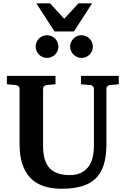

<svg xmlns="http://www.w3.org/2000/svg" viewBox="-20 -1133 769 1169"><path d="M649.9 -615.2Q641.6 -614.3 634.8 -608.4Q627.9 -602.5 627.9 -592.8V-253.9Q627.9 -180.2 611.3 -128.7Q594.7 -77.1 561 -44.9Q527.3 -12.7 475.8 1.7Q424.3 16.1 354 16.1Q225.1 16.1 162.1 -53Q99.1 -122.1 99.1 -253.9V-592.8Q99.1 -602.5 92 -608.4Q85 -614.3 76.2 -615.2L22 -620.1V-670.9H317.9V-620.1L264.2 -615.2Q255.9 -614.3 249 -608.4Q242.2 -602.5 242.2 -592.8V-246.1Q242.2 -152.3 281.7 -109.6Q321.3 -66.9 403.8 -66.9Q443.4 -66.9 471.2 -79.8Q499 -92.8 517.1 -116.2Q535.2 -139.6 543.5 -172.6Q551.8 -205.6 551.8 -246.1V-592.8Q551.8 -602.5 545.4 -608.4Q539.1 -614.3 529.8 -615.2L473.1 -620.1V-670.9H703.1V-620.1ZM335.4 -849.1Q335.4 -835 330.1 -822.5Q324.7 -810.1 315.2 -800.5Q305.7 -791 293 -785.6Q280.3 -780.3 266.1 -780.3Q252 -780.3 239.3 -785.6Q226.6 -791 217.3 -800.5Q208 -810.1 202.6 -822.5Q197.3 -835 197.3 -849.1Q197.3 -863.3 202.6 -876Q208 -888.7 217.3 -898.2Q226.6 -907.7 239.3 -913.1Q252 -918.5 266.1 -918.5Q280.3 -918.5 293 -913.1Q305.7 -907.7 315.2 -898.2Q324.7 -888.7 330.1 -876Q335.4 -863.3 335.4 -849.1ZM545.4 -849.1Q545.4 -835 540 -822.5Q534.7 -810.1 525.1 -800.5Q515.6 -791 502.9 -785.6Q490.2 -780.3 476.1 -780.3Q461.9 -780.3 449.5 -785.6Q437 -791 427.5 -800.5Q418 -810.1 412.6 -822.5Q407.2 -835 407.2 -849.1Q407.2 -863.3 412.6 -876Q418 -888.7 427.5 -898.2Q437 -907.7 449.5 -913.1Q461.9 -918.5 476.1 -918.5Q490.2 -918.5 502.9 -913.1Q515.6 -907.7 525.1 -898.2Q534.7 -888.7 540 -876Q545.4 -863.3 545.4 -849.1ZM430.2 -941.4H312L201.2 -1112.8H284.2L371.1 -1018.6L458 -1112.8H541Z"/></svg>

Font: Charis SIL Phon
Style: Bold
Weight: 700
Foundry: SIL International
Version: Version 5.000